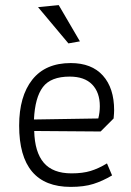

<svg xmlns="http://www.w3.org/2000/svg" viewBox="-20 -723 515 752"><path d="M129 -695 210 -703 293 -561 248 -553ZM55 -231Q55 -346 106.5 -411Q158 -476 257 -476Q339 -476 383 -427Q427 -378 427 -291Q427 -281 425 -259L374 -208L114 -210Q116 -127 151.5 -85.5Q187 -44 260 -44Q304 -44 335 -53.5Q366 -63 399 -83L419 -36Q382 -14 345.5 -2.5Q309 9 257 9Q55 9 55 -231ZM365 -259Q371 -283 371 -307Q371 -361 341 -392Q311 -423 253 -423Q179 -423 148 -382Q117 -341 113 -255Z"/></svg>

Font: Athiti
Style: Regular
Weight: 400
Designer: CadsonDemak Team
Foundry: CadsonDemak
Version: Version 1.032